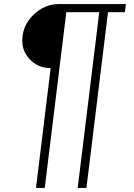

<svg xmlns="http://www.w3.org/2000/svg" viewBox="-20 -720 658 944"><path d="M229 -385Q186 -385 152.5 -406.5Q119 -428 102 -463.5Q85 -499 91 -543Q96 -586 122 -621.5Q148 -657 186 -678.5Q224 -700 268 -700H599L594 -660H511L405 204H362L468 -660H306L200 204H157Z"/></svg>

Font: Haskoy ExtraLight
Style: Italic
Weight: 200
Designer: Ertekin Erdin
Foundry: Ertekin Erdin
Version: Version 2.000; ttfautohint (v1.8.4.7-5d5b)